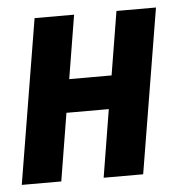

<svg xmlns="http://www.w3.org/2000/svg" viewBox="-43 -562 587 605"><g transform="rotate(-5 250.0 -260.0)"><path d="M2 0 88 -520H213L180 -319H314L347 -520H472L386 0H261L296 -214H162L127 0Z"/></g></svg>

Font: Iosevka SS18 Extrabold
Style: Italic
Weight: 800
Italic angle: -9°
Monospace: yes
Designer: Belleve Invis
Foundry: Belleve Invis
Version: Version 25.1.1; ttfautohint (v1.8.4)